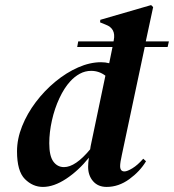

<svg xmlns="http://www.w3.org/2000/svg" viewBox="-20 -721 685 756"><path d="M149 15Q109 15 78 -16Q47 -47 47 -125Q47 -174 67 -224Q87 -274 121 -319Q155 -364 198 -399.5Q241 -435 287.5 -455.5Q334 -476 378 -476Q395 -476 410 -472L423 -536H284L288 -558H427L428 -563Q437 -609 396 -624L374 -633L375 -643L575 -701L583 -693L554 -558H645L640 -536H550L460 -112Q453 -81 453 -67Q453 -46 470 -46Q481 -46 501.5 -58.5Q522 -71 544 -96L555 -86Q531 -46 489 -15.5Q447 15 400 15Q366 15 346.5 -7.5Q327 -30 327 -64Q327 -79 330 -100Q289 -49 240.5 -17Q192 15 149 15ZM174 -157Q174 -107 190 -85Q206 -63 232 -63Q277 -63 335 -133Q336 -139 337 -146L395 -423Q370 -442 339 -442Q315 -442 294 -430.5Q273 -419 256 -400Q233 -375 214 -334.5Q195 -294 184.5 -247Q174 -200 174 -157Z"/></svg>

Font: DM Serif Display
Style: Italic
Weight: 400
Italic angle: -12°
Designer: Colophon Foundry, Frank Grießhammer
Foundry: Colophon Foundry
Version: Version 5.100; ttfautohint (v1.8.2)